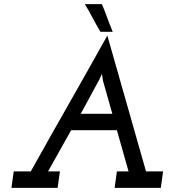

<svg xmlns="http://www.w3.org/2000/svg" viewBox="-20 -903 828 923"><path d="M46 -79 35 0H257L268 -79H211L322 -277H542Q556 -227 570 -178Q584 -129 598 -79H542L531 0H753L764 -79H682Q635 -244 589 -405.5Q543 -567 496 -732Q404 -567 312 -405.5Q220 -244 128 -79ZM368 -356Q386 -388 410 -433Q434 -478 449 -505Q454 -514 456 -517.5Q458 -521 470 -548L475 -515L520 -356ZM470 -883H388Q408 -850 425.5 -816.5Q443 -783 463 -750H522Q508 -783 496 -816.5Q484 -850 470 -883Z"/></svg>

Font: Josefin Slab Thin
Style: Italic
Weight: 100
Italic angle: -12°
Designer: Santiago Orozco
Foundry: Typemade
Version: Version 2.000